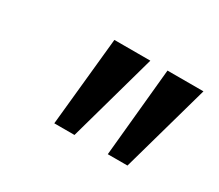

<svg xmlns="http://www.w3.org/2000/svg" viewBox="-75 -969 750 659"><g transform="rotate(30 300.0 -639.5)"><path d="M219 -815H361.5L263.5 -464H183.5ZM429.5 -815H572L473.5 -464H395.5Z"/></g></svg>

Font: JuliaMono Medium
Style: Italic
Weight: 500
Italic angle: -9°
Monospace: yes
Designer: cormullion
Foundry: corm
Version: Version 0.054; ttfautohint (v1.8.4)